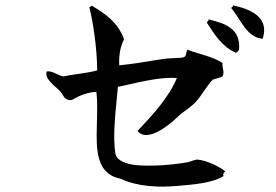

<svg xmlns="http://www.w3.org/2000/svg" viewBox="-20 -748 1040 723"><path d="M969 -602C996 -683 923 -714 857 -728C859 -720 851 -723 851 -717C886 -677 908 -607 969 -602ZM880 -560C888 -639 829 -660 765 -675C767 -666 758 -670 760 -661C787 -620 815 -572 869 -549C873 -552 877 -556 880 -560ZM828 -103C806 -121 754 -146 722 -147C712 -147 698 -139 686 -137C630 -127 551 -121 495 -126C452 -130 419 -145 415 -168C403 -236 416 -332 424 -421C477 -431 574 -460 646 -454C616 -381 553 -313 498 -255C515 -232 545 -238 572 -251C599 -264 632 -291 648 -307C668 -327 697 -342 718 -365C743 -394 759 -425 781 -448C793 -453 810 -454 819 -462C826 -480 816 -488 818 -511C777 -537 731 -543 686 -561C681 -554 682 -539 675 -534C664 -527 631 -532 588 -525C521 -514 486 -508 429 -502C427 -543 434 -574 447 -600C424 -665 375 -697 325 -727C323 -721 316 -725 317 -719C331 -660 345 -572 346 -483C308 -472 257 -469 219 -460C197 -464 176 -483 156 -479C147 -452 183 -427 203 -408C214 -398 220 -381 227 -377C241 -367 251 -371 261 -377C277 -387 310 -401 343 -402C349 -349 344 -289 344 -235C344 -156 357 -90 434 -75C500 -44 581 -42 649 -48C707 -53 778 -58 822 -85C818 -91 822 -97 828 -103Z"/></svg>

Font: Yuji Syuku Std R
Style: Regular
Weight: 400
Designer: Kataoka Yuji
Foundry: Kinuta Font Factory
Version: Version 3.000;hotconv 1.0.111;makeotfexe 2.5.65597